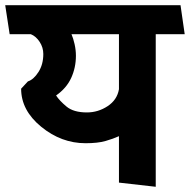

<svg xmlns="http://www.w3.org/2000/svg" viewBox="-31 -700 728 736"><path d="M425 0V-178Q403 -168 373.5 -159.5Q344 -151 297 -151Q204 -151 127 -214Q50 -277 50 -360L76 -388Q98 -395 116.5 -424Q135 -453 135 -493Q135 -518 121 -539.5Q107 -561 87 -569H6L-11 -680H661L677 -569H566V16ZM184 -334Q197 -314 224 -291.5Q251 -269 302 -269Q345 -269 381.5 -293Q418 -317 425 -358V-569H243Q250 -553 255 -530.5Q260 -508 260 -486Q260 -441 242 -401.5Q224 -362 184 -334Z"/></svg>

Font: Palanquin Dark
Style: Regular
Weight: 400
Designer: Pria Ravichandran
Version: Version 1.001